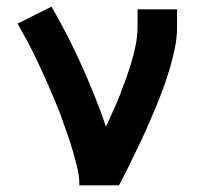

<svg xmlns="http://www.w3.org/2000/svg" viewBox="-20 -558 640 578"><path d="M219 0Q219 -26 213 -51.5Q207 -77 199.5 -102.5Q192 -128 183.5 -152.5Q175 -177 166 -202Q157 -227 147 -251Q137 -275 126.5 -299Q116 -323 105 -347Q94 -371 82.5 -394.5Q71 -418 58.5 -441Q46 -464 33 -487L135 -538Q160 -495 182.5 -451Q205 -407 225.5 -361.5Q246 -316 264.5 -270Q283 -224 299 -177Q310 -201 321 -225Q332 -249 341.5 -273.5Q351 -298 360 -323Q369 -348 376.5 -373.5Q384 -399 389 -425Q394 -451 394 -477V-530H513V-477Q513 -445 506.5 -413.5Q500 -382 491 -351.5Q482 -321 471 -291Q460 -261 447.5 -231Q435 -201 422 -172Q409 -143 395 -114Q381 -85 367 -56.5Q353 -28 338 0Z"/></svg>

Font: Iosevka Slab Extended
Style: Bold
Weight: 700
Width: 7
Monospace: yes
Designer: Belleve Invis
Foundry: Belleve Invis
Version: Version 11.1.0; ttfautohint (v1.8.3)